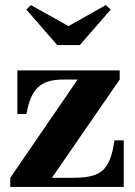

<svg xmlns="http://www.w3.org/2000/svg" viewBox="-20 -738 533 758"><path d="M250.5 -635 102 -718 84 -700 206 -560H295L417 -700L398 -718ZM230.5 -424H286.5L20.5 -36V0H468.5V-184H432C414 -60 375.5 -36 263 -36H185L452.5 -424V-460H48.5V-288H84.5C102.5 -389 140.5 -424 230.5 -424Z"/></svg>

Font: Bodoni* 06
Style: Bold
Weight: 700
Version: Version 2.2